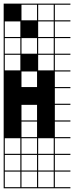

<svg xmlns="http://www.w3.org/2000/svg" viewBox="-20 -747 404 1046"><path d="M363.6 278.8H0V187.9H6.1V272.7H90.9V187.9H0V-727.3H363.6V-721.2H278.8V-636.4H363.6V-630.3H278.8V-545.5H363.6V-539.4H278.8V-454.5H363.6V-448.5H278.8V-363.6H363.6V-357.6H278.8V-272.7H363.6V-266.7H278.8V-181.8H363.6V-175.8H278.8V-90.9H363.6V-84.8H278.8V0H363.6V6.1H278.8V90.9H363.6V97H278.8V181.8H363.6V187.9H278.8V272.7H363.6ZM187.9 -636.4H272.7V-721.2H187.9ZM6.1 -636.4H90.9V-721.2H6.1ZM97 -636.4H181.8V-721.2H97ZM187.9 -545.5H272.7V-630.3H187.9ZM6.1 -545.5H90.9V-630.3H6.1ZM97 -545.5H181.8V-630.3H97ZM187.9 -454.5H272.7V-539.4H187.9ZM6.1 -454.5H90.9V-539.4H6.1ZM97 -454.5H181.8V-539.4H97ZM187.9 -363.6H272.7V-448.5H187.9ZM6.1 -363.6H90.9V-448.5H6.1ZM97 -272.7H181.8V-357.6H97ZM97 -90.9H181.8V-175.8H97ZM97 0H181.8V-84.8H97ZM187.9 90.9H272.7V6.1H187.9ZM97 90.9H181.8V6.1H97ZM6.1 90.9H90.9V6.1H6.1ZM97 181.8H181.8V97H97ZM6.1 181.8H90.9V97H6.1ZM272.7 97H187.9V181.8H272.7ZM181.8 272.7V187.9H97V272.7ZM272.7 272.7V187.9H187.9V272.7ZM90.9 -636.4H181.8V-545.5H90.9ZM0 -727.3H90.9V-636.4H0Z"/></svg>

Font: Micro 5 Charted
Style: Regular
Weight: 400
Designer: Sarah Cadigan-Fried
Version: Version 1.000; ttfautohint (v1.8.4.7-5d5b)